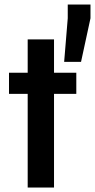

<svg xmlns="http://www.w3.org/2000/svg" viewBox="-20 -833 422 853"><path d="M103 0V-416H20V-510H103V-658H220V-510H319V-416H220V0ZM265 -558 281 -752V-813H382V-752L340 -558Z"/></svg>

Font: Saira SemiCondensed SemiBold
Style: Regular
Weight: 600
Width: 4
Designer: Hector Gatti with collaboration of the Omnibus-Type team
Foundry: Omnibus-Type
Version: Version 1.101